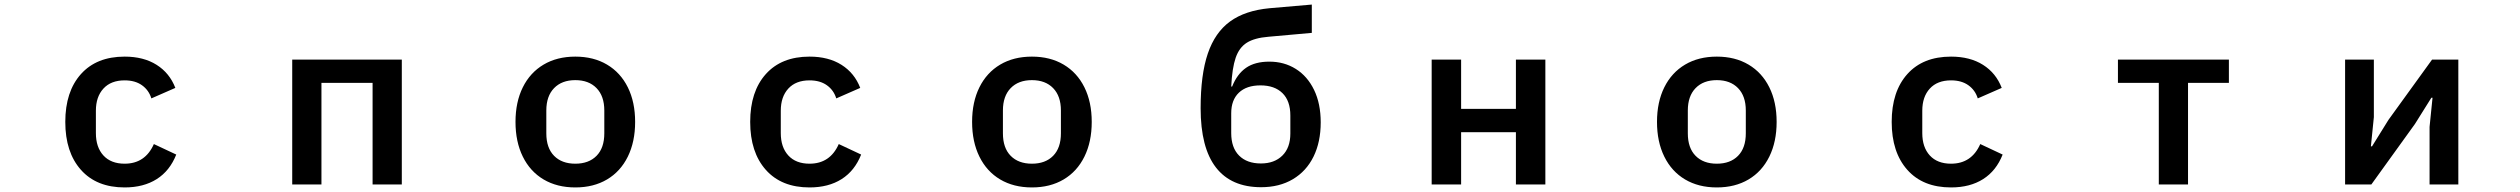

<svg xmlns="http://www.w3.org/2000/svg" viewBox="-20 -808 11040 841"><path d="M266 -274Q266 -407 334.5 -483.5Q403 -560 526 -560Q609 -560 666 -524Q723 -488 748 -423L643 -377Q632 -413 602 -434.5Q572 -456 526 -456Q466 -456 433 -420Q400 -384 400 -323V-225Q400 -163 433 -127Q466 -91 526 -91Q616 -91 654 -177L752 -131Q724 -60 666.5 -23.5Q609 13 526 13Q403 13 334.5 -64Q266 -141 266 -274Z M1388 0H1260V-547H1740V0H1612V-445H1388Z M2238 -274Q2238 -361 2270 -425.5Q2302 -490 2361 -525Q2420 -560 2500 -560Q2580 -560 2639 -525Q2698 -490 2730 -425.5Q2762 -361 2762 -274Q2762 -187 2730 -122Q2698 -57 2639 -22Q2580 13 2500 13Q2420 13 2361 -22Q2302 -57 2270 -122Q2238 -187 2238 -274ZM2627 -224V-324Q2627 -387 2593 -422Q2559 -457 2500 -457Q2441 -457 2407 -422Q2373 -387 2373 -324V-224Q2373 -160 2407 -125.5Q2441 -91 2500 -91Q2559 -91 2593 -125.5Q2627 -160 2627 -224Z M3266 -274Q3266 -407 3334.5 -483.5Q3403 -560 3526 -560Q3609 -560 3666 -524Q3723 -488 3748 -423L3643 -377Q3632 -413 3602 -434.5Q3572 -456 3526 -456Q3466 -456 3433 -420Q3400 -384 3400 -323V-225Q3400 -163 3433 -127Q3466 -91 3526 -91Q3616 -91 3654 -177L3752 -131Q3724 -60 3666.5 -23.5Q3609 13 3526 13Q3403 13 3334.5 -64Q3266 -141 3266 -274Z M4238 -274Q4238 -361 4270 -425.5Q4302 -490 4361 -525Q4420 -560 4500 -560Q4580 -560 4639 -525Q4698 -490 4730 -425.5Q4762 -361 4762 -274Q4762 -187 4730 -122Q4698 -57 4639 -22Q4580 13 4500 13Q4420 13 4361 -22Q4302 -57 4270 -122Q4238 -187 4238 -274ZM4627 -224V-324Q4627 -387 4593 -422Q4559 -457 4500 -457Q4441 -457 4407 -422Q4373 -387 4373 -324V-224Q4373 -160 4407 -125.5Q4441 -91 4500 -91Q4559 -91 4593 -125.5Q4627 -160 4627 -224Z M5765 -272Q5765 -186 5733.5 -122Q5702 -58 5643 -23Q5584 12 5504 12Q5373 12 5306 -74.5Q5239 -161 5239 -334Q5239 -481 5270.5 -573.5Q5302 -666 5368 -714Q5434 -762 5541 -772L5726 -788V-664L5536 -647Q5475 -642 5441.5 -621Q5408 -600 5392.5 -555Q5377 -510 5373 -429H5377Q5399 -484 5438 -511Q5477 -538 5540 -538Q5605 -538 5656 -506Q5707 -474 5736 -414Q5765 -354 5765 -272ZM5632 -302Q5632 -366 5597.5 -400Q5563 -434 5501 -434Q5440 -434 5406.5 -402Q5373 -370 5373 -312V-225Q5373 -161 5407.5 -126.5Q5442 -92 5503 -92Q5562 -92 5597 -126.5Q5632 -161 5632 -223Z M6380 0H6251V-547H6380V-331H6620V-547H6749V0H6620V-229H6380Z M7238 -274Q7238 -361 7270 -425.5Q7302 -490 7361 -525Q7420 -560 7500 -560Q7580 -560 7639 -525Q7698 -490 7730 -425.5Q7762 -361 7762 -274Q7762 -187 7730 -122Q7698 -57 7639 -22Q7580 13 7500 13Q7420 13 7361 -22Q7302 -57 7270 -122Q7238 -187 7238 -274ZM7627 -224V-324Q7627 -387 7593 -422Q7559 -457 7500 -457Q7441 -457 7407 -422Q7373 -387 7373 -324V-224Q7373 -160 7407 -125.5Q7441 -91 7500 -91Q7559 -91 7593 -125.5Q7627 -160 7627 -224Z M8266 -274Q8266 -407 8334.5 -483.5Q8403 -560 8526 -560Q8609 -560 8666 -524Q8723 -488 8748 -423L8643 -377Q8632 -413 8602 -434.5Q8572 -456 8526 -456Q8466 -456 8433 -420Q8400 -384 8400 -323V-225Q8400 -163 8433 -127Q8466 -91 8526 -91Q8616 -91 8654 -177L8752 -131Q8724 -60 8666.5 -23.5Q8609 13 8526 13Q8403 13 8334.5 -64Q8266 -141 8266 -274Z M9564 0H9436V-445H9257V-547H9743V-445H9564Z M10367 0H10252V-547H10378V-295L10365 -167H10370L10442 -283L10633 -547H10748V0H10622V-252L10635 -380H10630L10558 -265Z"/></svg>

Font: IBM Plex Sans JP SemiBold
Style: Regular
Weight: 600
Designer: Mike Abbink; Paul van der Laan; Pieter van Rosmalen; Wujin Sim; Yejin Wi; Jinhee Kim; Boomi Park; Yona Kim; Kichan Ma
Foundry: Sandoll Inc.
Version: Version 1.001